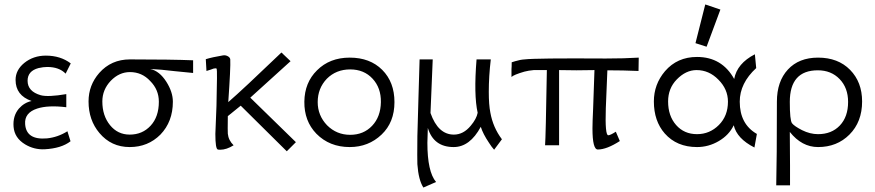

<svg xmlns="http://www.w3.org/2000/svg" viewBox="-20 -653 3933 863"><path d="M298 -368 275 -322Q246 -352 192 -352Q175 -352 153 -347Q104 -334 104 -290Q104 -242 163 -225Q196 -216 278 -230V-171Q196 -181 147 -165Q89 -146 93 -95Q98 -23 191 -31Q240 -36 283 -63L297 -18Q256 14 180 18Q133 20 93 -4Q45 -33 41 -83Q37 -132 65 -165Q89 -192 122 -199Q50 -224 50 -294Q50 -338 89 -370Q130 -403 186 -403Q252 -403 298 -368Z M848 -382V-325Q842 -325 767 -333Q702 -341 655 -343Q697 -334 728 -285Q757 -239 757 -196Q757 -106 701 -48Q645 8 563 8Q480 8 427 -55Q378 -113 378 -197Q378 -270 426 -325Q480 -386 564 -386Q749 -386 848 -382ZM694 -196Q694 -250 655 -289Q618 -329 564 -329Q516 -329 478 -290Q440 -250 440 -197Q440 -133 474.5 -90.5Q509 -48 563 -48Q620 -48 657 -88Q694 -128 694 -196Z M1310 -14 1269 27 1062 -178 1004 -131Q1003 -61 1004 -52Q1007 -22 1030 0Q998 20 970 20Q962 20 959 19Q948 16 948 -51L953 -177Q957 -340 954 -344Q952 -346 948 -346Q941 -346 927 -340Q910 -334 908 -334L905 -387Q934 -396 982 -404Q993 -406 1003.5 -400.5Q1014 -395 1015 -386Q1017 -350 1006 -194Q1072 -251 1245 -417L1286 -378L1105 -214Q1231 -92 1310 -14Z M1753 -194Q1753 -103 1695 -48Q1636 8 1552 8Q1461 8 1402 -52Q1347 -109 1348 -196Q1349 -282 1405 -337Q1462 -394 1552 -394Q1643 -394 1698 -339Q1753 -284 1753 -194ZM1692 -194Q1693 -258 1654.5 -299.5Q1616 -341 1554 -341Q1491 -341 1449 -299Q1408 -256 1408 -194Q1408 -134 1450 -90Q1493 -47 1554 -47Q1614 -47 1652.5 -87.5Q1691 -128 1692 -194Z M2236 -27 2201 20Q2190 8 2178 -11Q2151 -51 2141 -83Q2092 8 2019 8Q1929 8 1903 -78Q1901 -12 1901 -11Q1901 119 1940 165L1883 190Q1861 156 1856 85Q1855 64 1856 -41Q1856 -52 1857.5 -94Q1859 -136 1861 -218Q1863 -300 1866 -386H1925L1915 -145Q1949 -48 2020 -48Q2063 -48 2096 -88Q2122 -119 2127 -146Q2109 -226 2122 -386H2186Q2177 -310 2177 -240Q2177 -182 2184 -147Q2196 -80 2236 -27Z M2851 -394 2850 -334Q2780 -337 2710 -337L2703 -166Q2699 -45 2714 -45Q2723 -45 2748 -61L2766 -19Q2707 19 2667 19Q2643 19 2643 -76Q2643 -102 2646 -166Q2649 -253 2652 -338Q2571 -336 2493 -338V0H2430Q2433 -36 2438 -338H2379Q2356 -336 2337 -331Q2289 -317 2279 -307V-342Q2280 -352 2280 -373L2296 -378Q2319 -385 2338 -386Q2388 -392 2703 -390Q2786 -390 2851 -394Z M3150 -633 3218 -610 3156 -443 3106 -459ZM3382 -51 3371 10Q3292 -30 3278 -90Q3257 -46 3211 -19Q3165 8 3113 8Q3022 8 2968 -53Q2919 -109 2919 -197Q2919 -274 2969 -333Q3024 -397 3113 -397Q3225 -397 3280 -298Q3293 -368 3373 -409L3379 -347Q3305 -279 3305 -196Q3305 -95 3382 -51ZM3252 -196Q3252 -252 3209 -295Q3167 -338 3111 -338Q3063 -338 3022 -296Q2983 -256 2983 -197Q2983 -132 3019 -91Q3055 -50 3113 -50Q3170 -50 3211 -91Q3252 -132 3252 -196Z M3855 -197Q3855 -105 3798 -48Q3742 8 3657 8Q3584 8 3530 -60Q3530 28 3531 91V180H3469Q3472 67 3472 -196Q3472 -287 3521.5 -340.5Q3571 -394 3657 -394Q3747 -394 3801 -339Q3855 -284 3855 -197ZM3792 -195Q3792 -258 3754 -297.5Q3716 -337 3656 -337Q3530 -337 3530 -195Q3530 -112 3540 -99Q3550 -86 3585 -68Q3621 -50 3657 -50Q3718 -50 3755 -89Q3792 -128 3792 -195Z"/></svg>

Font: GFS Neohellenic Rg
Style: Regular
Weight: 400
Designer: Takis Katsoulidis and George D. Matthiopoulos
Foundry: Takis Katsoulidis and George D. Matthiopoulos
Version: Version 1.0